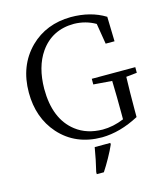

<svg xmlns="http://www.w3.org/2000/svg" viewBox="-135 -830 985 1151"><g transform="rotate(-15 357.0 -254.0)"><path d="M710 -304V-339H440V-304L555 -295C557 -229 558 -163 558 -97V-56C513 -37 468 -28 425 -28C360 -29 305 -46 260 -81C186 -138 149 -229 149 -355C150 -445 170 -519 210 -577C260 -649 331 -685 422 -685C470 -684 514 -672 554 -649L575 -521H630L626 -674C566 -711 495 -729 413 -729C312 -728 227 -695 160 -629C89 -558 54 -467 54 -356C54 -252 85 -165 146 -96C213 -21 301 16 410 16C485 15 561 -6 640 -48V-96C640 -165 641 -232 643 -297ZM321 208V221H365C393 179 430 113 448 71V61H351C343 109 332 164 321 208Z"/></g></svg>

Font: Noto Serif Tangut
Style: Regular
Weight: 400
Designer: YANG Xicheng
Foundry: Liu Zhao Studio
Version: Version 2.169